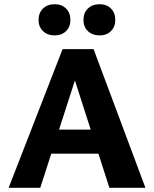

<svg xmlns="http://www.w3.org/2000/svg" viewBox="-20 -891 731 911"><path d="M499 0 314 -576H357L171 0H21L277 -658H424L670 0ZM137 -162 179 -276H473L532 -162ZM239 -723Q205 -723 184 -743.5Q163 -764 163 -796Q163 -830 184 -850.5Q205 -871 239 -871Q273 -871 293.5 -850.5Q314 -830 314 -796Q314 -764 293.5 -743.5Q273 -723 239 -723ZM453 -723Q418 -723 397 -743.5Q376 -764 376 -796Q376 -830 397 -850.5Q418 -871 453 -871Q486 -871 506.5 -850.5Q527 -830 527 -796Q527 -764 506.5 -743.5Q486 -723 453 -723Z"/></svg>

Font: Ysabeau ExtraBold
Style: Regular
Weight: 800
Designer: Christian Thalmann (Catharsis Fonts)
Version: Version 2.002